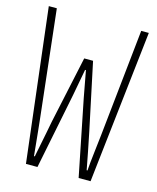

<svg xmlns="http://www.w3.org/2000/svg" viewBox="-110 -803 720 880"><g transform="rotate(15 250.0 -363.0)"><path d="M97.7 0 11.7 -725.6H49.8L106.4 -217.8Q109.4 -191.4 112.3 -162.1Q115.2 -132.8 118.7 -98.1Q122.1 -63.5 124 -43.9H127.9Q132.8 -69.3 138.7 -98.1Q144.5 -127 151.4 -162.1Q158.2 -197.3 162.1 -217.8L230.5 -536.1H272.5L339.8 -217.8Q346.7 -186.5 357.9 -127.9Q369.1 -69.3 374 -43.9H377.9Q379.9 -76.2 387.2 -136.7Q394.5 -197.3 396.5 -217.8L450.2 -725.6H486.3L404.3 0H347.7L275.4 -360.4L252 -486.3H248L224.6 -360.4L152.3 0Z"/></g></svg>

Font: GenEi Gothic M ExtraLight
Style: Regular
Weight: 200
Designer: o_tamon (Modified); [Source Han Sans]
Ryoko NISHIZUKA  (kana & ideographs); Paul D. Hunt (Latin, Greek & Cyrillic); Wenl
Version: Version 1.1a;Original Version 1.004